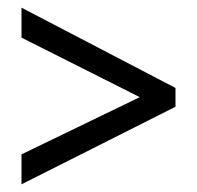

<svg xmlns="http://www.w3.org/2000/svg" viewBox="-20 -607 513 500"><path d="M36 -205V-127L437 -329V-378L36 -587V-509L344 -354Z"/></svg>

Font: Noto Sans Lao UI Cond
Style: Regular
Weight: 400
Width: 3
Designer: Monotype Design Team
Foundry: Monotype Imaging Inc.
Version: Version 2.000